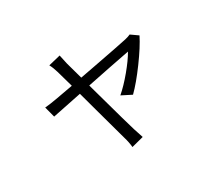

<svg xmlns="http://www.w3.org/2000/svg" viewBox="-133 -823 1243 1136"><g transform="rotate(-30 488.5 -255.0)"><path d="M389.2 -534.4Q419.3 -426.4 449.1 -317.7Q527.3 -34.4 538.6 0.4L548.5 30.5L560.2 66.3L478.1 87.6Q475 53.2 464.1 17.1Q432.3 -98.5 401.6 -210.4Q333.4 -463.3 316.7 -518.7Q306.6 -553.3 293.7 -576.8L375.6 -596.8Q380.4 -572.5 389.2 -534.4ZM635.7 -178.8 568.7 -212.8Q613.5 -251.3 662.6 -310.4Q711.7 -369.5 737.4 -414.8Q593.4 -387.2 463.1 -360.4Q332.9 -333.6 166.9 -300L147.8 -372.9Q184.6 -376 228.5 -384Q304.8 -397.2 511.7 -436.5Q718.6 -475.8 759.5 -485.2Q782.2 -490.5 796.3 -497.3L844.4 -463.5Q813.6 -401.9 749.9 -315.1Q686.2 -228.4 635.7 -178.8Z"/></g></svg>

Font: Min Sans VF VF
Style: Regular
Weight: 400
Designer: Jinseong-Kim, NotoSansCJK, Nunito
Foundry: Jinseong-Kim
Version: Version 1.420;Glyphs 3.1.2 (3151)